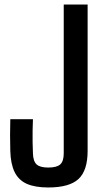

<svg xmlns="http://www.w3.org/2000/svg" viewBox="-20 -820 454 848"><path d="M193 8Q134.5 8 98.2 -8.2Q62 -24.5 44.5 -60.2Q27 -96 25.5 -153.5Q24.5 -189 24.5 -223.5Q24.5 -258 25.5 -293.5H125.5Q124.5 -269.5 124 -243.5Q123.5 -217.5 124 -191.8Q124.5 -166 125.5 -142.5Q126.5 -108 141.5 -94Q156.5 -80 193 -80Q231 -80 246.2 -94Q261.5 -108 261.5 -142.5V-800H367V-153.5Q367 -67 326.8 -29.5Q286.5 8 193 8Z"/></svg>

Font: Big Shoulders Medium
Style: Regular
Weight: 500
Designer: Patric King
Foundry: XO Type Co
Version: Version 2.002